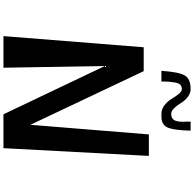

<svg xmlns="http://www.w3.org/2000/svg" viewBox="-26 -1103 1129 1117"><g transform="rotate(90 538.5 -544.5)"><path d="M454 -919H392Q399 -1021 419 -1055Q439 -1089 498 -1089Q523 -1089 545 -1071.5Q567 -1054 579.5 -1032.5Q592 -1011 609 -993.5Q626 -976 642 -976Q658 -976 668 -982.5Q678 -989 682 -1000Q686 -1011 687.5 -1025.5Q689 -1040 688 -1056Q687 -1072 688 -1089H740Q739 -1040 734.5 -1007.5Q730 -975 723 -957.5Q716 -940 702.5 -931Q689 -922 677 -920.5Q665 -919 643 -919Q615 -919 591.5 -937.5Q568 -956 555 -978.5Q542 -1001 527 -1019.5Q512 -1038 498 -1038Q482 -1038 472.5 -1028Q463 -1018 459.5 -996Q456 -974 455 -959.5Q454 -945 454 -919ZM190 0 255 -816H394L706 -157L762 -846H887L842 0H645L364 -590L374 0Z"/></g></svg>

Font: OpenDyslexic
Style: Regular
Weight: 400
Designer: Abbie Gonzalez
Version: Version 0.920;hotconv 1.0.109;makeotfexe 2.5.65596